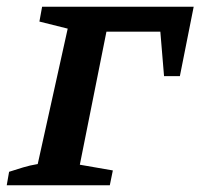

<svg xmlns="http://www.w3.org/2000/svg" viewBox="-29 -550 595 570"><path d="M546 -530 505 -324H458L447 -456H287L208 -61L306 -44L297 0H-9L-2 -40Q20 -47 39.5 -53Q59 -59 83 -63L172 -465L88 -486L96 -530Z"/></svg>

Font: Piazzolla SC SemiBold
Style: Italic
Weight: 600
Italic angle: -11.3°
Designer: Juan Pablo del Peral
Foundry: Huerta Tipografica
Version: Version 1.330